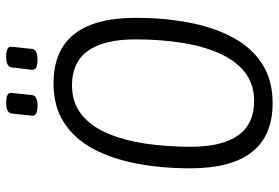

<svg xmlns="http://www.w3.org/2000/svg" viewBox="-161 -739 906 624"><g transform="rotate(-90 292.0 -427.0)"><path d="M269 6Q57 6 57 -262Q57 -356 72.5 -436.5Q88 -517 120.5 -577.5Q153 -638 205.5 -672Q258 -706 333 -706Q546 -706 546 -439Q546 -346 530.5 -265Q515 -184 482 -123Q449 -62 396.5 -28Q344 6 269 6ZM276 -54Q331 -54 369.5 -84.5Q408 -115 431.5 -169Q455 -223 465.5 -292.5Q476 -362 476 -439Q476 -646 327 -646Q271 -646 232.5 -615.5Q194 -585 171 -531.5Q148 -478 137.5 -408.5Q127 -339 127 -261Q127 -54 276 -54ZM409 -758Q376 -758 377 -776L385 -842Q387 -860 420 -860Q454 -860 452 -842L445 -776Q443 -758 409 -758ZM260 -758Q226 -758 228 -776L235 -842Q237 -860 271 -860Q305 -860 302 -842L295 -776Q293 -758 260 -758Z"/></g></svg>

Font: Asap Condensed Condensed Light
Style: Italic
Weight: 300
Width: 3
Italic angle: -6°
Designer: Pablo Cosgaya
Foundry: Omnibus-Type
Version: Version 3.001; ttfautohint (v1.8.4.7-5d5b)